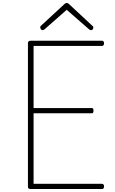

<svg xmlns="http://www.w3.org/2000/svg" viewBox="-20 -1272 776 1292"><path d="M187 0Q177 0 172.5 -3.5Q168 -7 168 -15V-982Q168 -990 173 -994Q178 -998 188 -998H667Q672 -998 676 -994Q680 -990 680 -981Q680 -971 676 -967Q672 -963 667 -963H206V-545H599Q604 -545 606.5 -541Q609 -537 609 -528Q609 -518 606.5 -514Q604 -510 599 -510H206V-35H667Q672 -35 676 -31Q680 -27 680 -18Q680 -8 676 -4Q672 0 667 0ZM267 -1069Q260 -1069 255.5 -1074.5Q251 -1080 251 -1087Q251 -1090 251.5 -1093Q252 -1096 256 -1099L413 -1244Q418 -1249 421.5 -1250.5Q425 -1252 429 -1252Q433 -1252 436.5 -1250.5Q440 -1249 445 -1244L603 -1097Q606 -1095 607 -1092Q608 -1089 608 -1086Q608 -1079 603.5 -1074Q599 -1069 592 -1069Q588 -1069 585 -1070.5Q582 -1072 579 -1075L429 -1206L280 -1075Q277 -1072 273.5 -1070.5Q270 -1069 267 -1069Z"/></svg>

Font: Playwrite NG Modern Thin
Style: Regular
Weight: 250
Designer: Veronika Burian, José Scaglione
Foundry: TypeTogether
Version: Version 1.002